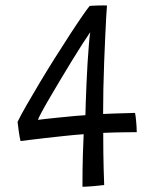

<svg xmlns="http://www.w3.org/2000/svg" viewBox="-20 -691 592 716"><path d="M490 -198Q474 -198 451.5 -197.8Q429 -197.5 406 -197Q383 -196.5 365 -195.5Q365 -115.5 366.5 -64.8Q368 -14 368.5 -1Q360.5 0 348.5 1.2Q336.5 2.5 324.2 3.5Q312 4.5 301.8 5Q291.5 5.5 287.5 5.5Q287.5 -61.5 289 -112Q290.5 -162.5 292 -190.5Q257 -188 219.8 -184Q182.5 -180 148.8 -176.2Q115 -172.5 90.2 -169.2Q65.5 -166 56.5 -165Q53 -180 50 -201.2Q47 -222.5 45.5 -236.5Q57 -260.5 78.8 -298.5Q100.5 -336.5 127.8 -382Q155 -427.5 184 -473.5Q213 -519.5 239.5 -560.2Q266 -601 286 -630Q306 -659 314.5 -669Q319.5 -669.5 328 -669.8Q336.5 -670 346.2 -670.5Q356 -671 364.5 -670.8Q373 -670.5 379 -670.5Q378 -660 376.2 -629.8Q374.5 -599.5 372.5 -555.8Q370.5 -512 368.5 -461.5Q366.5 -411 365.5 -360.5Q364.5 -310 364.5 -266Q384 -267 410.2 -267.8Q436.5 -268.5 458 -269.2Q479.5 -270 483.5 -270Q484.5 -266.5 485.5 -258.8Q486.5 -251 487.5 -240.8Q488.5 -230.5 489.2 -219.5Q490 -208.5 490 -198ZM316.5 -571Q305 -554.5 287 -526.5Q269 -498.5 248 -464.2Q227 -430 206 -394.8Q185 -359.5 166.5 -328Q148 -296.5 136 -274.2Q124 -252 121.5 -244Q127 -245 150 -247.5Q173 -250 202.8 -253Q232.5 -256 259 -258.5Q285.5 -261 298.5 -261.5Q298.5 -277 299.8 -308.2Q301 -339.5 302.5 -378.2Q304 -417 306.5 -455.8Q309 -494.5 311.5 -525.2Q314 -556 316.5 -571Z"/></svg>

Font: Grandstander Thin Light
Style: Regular
Weight: 300
Version: Version 1.200